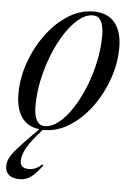

<svg xmlns="http://www.w3.org/2000/svg" viewBox="-60 -563 573 835"><g transform="rotate(5 227.0 -145.0)"><path d="M121.5 30Q77.5 81.5 66.5 108.8Q55.5 136 55.5 153Q55.5 185 94.5 185Q123.5 185 151 159.5L155 164Q127.5 202 105.5 217.2Q83.5 232.5 58 232.5Q25.5 232.5 10 218.5Q-5.5 204.5 -5.5 182.5Q-5.5 163 2.8 146Q11 129 30.5 106.5Q50 84 84.5 48.5L124 8.5Q72.5 2.5 46.2 -35.2Q20 -73 20 -137Q20 -206 44 -274.2Q68 -342.5 109.2 -398.5Q150.5 -454.5 203.5 -488.2Q256.5 -522 314.5 -522Q376.5 -522 408 -483.5Q439.5 -445 439.5 -375Q439.5 -306 415.5 -237.8Q391.5 -169.5 350.2 -113.5Q309 -57.5 256 -23.8Q203 10 145 10Q142 10 139 10ZM146.5 -7Q176.5 -7 207.2 -31.8Q238 -56.5 265.5 -98.8Q293 -141 314.5 -194.5Q336 -248 348.5 -306Q361 -364 361 -420Q361 -505 313 -505Q283 -505 252.2 -480.2Q221.5 -455.5 194 -413.2Q166.5 -371 145 -317.5Q123.5 -264 111 -206Q98.5 -148 98.5 -92Q98.5 -7 146.5 -7Z"/></g></svg>

Font: Newsreader Display
Style: Italic
Weight: 400
Italic angle: -17°
Designer: Hugues Gentile
Foundry: Production Type
Version: Version 1.001